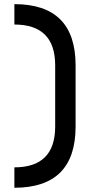

<svg xmlns="http://www.w3.org/2000/svg" viewBox="-20 -801 431 919"><path d="M341.8 -488.3V-195.3Q341.8 97.7 48.8 97.7V0Q244.1 0 244.1 -195.3V-488.3Q244.1 -683.6 48.8 -683.6V-781.2Q341.8 -781.2 341.8 -488.3Z"/></svg>

Font: BabelStone Runic Beorhtnoth
Style: Regular
Weight: 400
Designer: Andrew West
Foundry: BabelStone
Version: Version 7.004;November 9, 2023